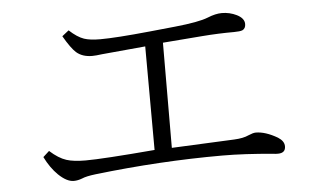

<svg xmlns="http://www.w3.org/2000/svg" viewBox="-43 -706 1085 653"><g transform="rotate(-5 500.0 -379.5)"><path d="M526.9 -559.1 525.9 -200.2Q698.2 -208.5 739.7 -210Q771 -211.4 789.6 -220.2Q805.7 -227.1 814.5 -227.1Q847.7 -227.1 888.7 -203.1Q909.7 -189.9 909.7 -171.9Q909.7 -148.9 883.8 -148.9Q874.5 -148.9 868.7 -149.9Q770 -159.2 693.8 -159.2Q481.9 -159.2 259.8 -133.3Q227.1 -129.4 212.9 -123Q197.8 -117.2 184.1 -117.2Q160.2 -117.2 131.8 -144.5Q106.4 -169.4 87.9 -207L108.9 -226.1Q138.7 -199.2 165 -190.9Q189 -183.1 230 -183.1Q289.1 -183.1 466.8 -198.2L465.8 -551.8Q397 -545.9 316.9 -538.1Q295.9 -535.2 283.7 -535.2Q250 -535.2 229.5 -553.2Q212.4 -568.4 188 -610.8L210.9 -628.9Q237.8 -604 260.7 -596.2Q280.8 -589.4 315.9 -589.4Q368.7 -589.4 485.8 -601.1L572.8 -609.9Q654.3 -618.2 686 -630.9Q713.4 -642.1 734.9 -642.1Q761.7 -642.1 785.6 -630.4Q811 -617.7 811 -598.1Q811 -583 799.8 -577.6Q791 -574.2 771 -574.2Q717.8 -574.2 662.1 -569.8Q607.4 -565.9 526.9 -559.1Z"/></g></svg>

Font: I.Ming
Style: Regular
Weight: 400
Designer: Ichiten Fonts Project
Version: Version 6.11; Dec 27, 2019